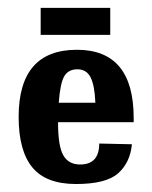

<svg xmlns="http://www.w3.org/2000/svg" viewBox="-20 -453 381 481"><path d="M256.2 -365.7V-433.3H81.9V-365.7ZM314.9 -146.8V-157.5Q314.9 -328.3 172.6 -328.3Q26.7 -328.3 26.7 -160.1Q26.7 -75.6 60.9 -33.8Q95.2 8 170.4 8Q245.6 8 275.8 -18.7Q306 -45.4 310.5 -91.6L228.6 -93.4Q228.6 -40.9 180.6 -40.9Q152.1 -40.9 138.8 -63.6Q125.4 -86.3 125.4 -146.8ZM218.9 -195.7H127.2Q130.8 -244.7 141 -262Q151.2 -279.4 173.9 -279.4Q196.6 -279.4 206.9 -259.3Q217.1 -239.3 218.9 -195.7Z"/></svg>

Font: Gidugu
Style: Regular
Weight: 400
Designer: Purushoth Kumar Guthula
Foundry: Silicon Andhra, USA.
Version: Version 1.0.5; ttfautohint (v1.2.25-373a) -l 7 -r 28 -G 50 -